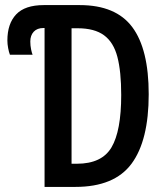

<svg xmlns="http://www.w3.org/2000/svg" viewBox="-20 -734 640 754"><path d="M155 0V-624H151Q126 -624 112.5 -609.5Q99 -595 99 -571Q99 -555 102 -540.5Q105 -526 108 -519H19Q15 -529 12 -545Q9 -561 9 -575Q9 -641 43.5 -677.5Q78 -714 152 -714H293Q435 -714 499.5 -627.5Q564 -541 564 -364Q564 -182 496.5 -91Q429 0 276 0ZM282 -91Q380 -91 418 -155.5Q456 -220 456 -361Q456 -453 441 -510.5Q426 -568 388.5 -595.5Q351 -623 285 -623H261V-91Z"/></svg>

Font: Noto Sans Mono Medium
Style: Regular
Weight: 500
Designer: Monotype Design Team
Foundry: Monotype Imaging Inc.
Version: Version 2.014